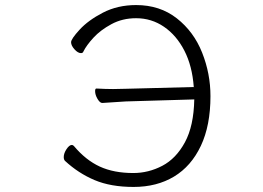

<svg xmlns="http://www.w3.org/2000/svg" viewBox="-20 -727 1040 759"><path d="M385 -320H384Q375 -320 365.5 -336Q356 -352 356 -367Q356 -377 361 -377H362Q398 -375 427 -375L476 -376L746 -383Q740 -466 709 -526.5Q678 -587 628.5 -621Q579 -655 518 -655Q464 -655 420.5 -631.5Q377 -608 349.5 -578Q322 -548 310 -524Q308 -517 300 -517Q288 -517 274.5 -532Q261 -547 261 -560Q261 -573 295 -610Q329 -647 387 -677Q445 -707 518 -707Q612 -707 679 -654.5Q746 -602 779 -519Q812 -436 812 -347Q812 -231 774 -150.5Q736 -70 668 -29Q600 12 508 12Q418 12 354 -15Q290 -42 237 -91Q232 -96 232 -106Q232 -121 243 -137.5Q254 -154 264 -154Q268 -154 272 -150Q319 -94 374.5 -68.5Q430 -43 507 -43Q567 -43 621.5 -71.5Q676 -100 711 -164.5Q746 -229 748 -334L477 -326Q458 -325 385 -320Z"/></svg>

Font: JyunsaiKaai Light
Style: Regular
Weight: 300
Designer: Fontworks Inc.
Version: Version 0.030;April 7, 2024;FontCreator 14.0.0.2901 64-bit